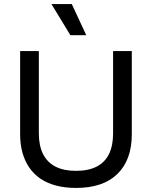

<svg xmlns="http://www.w3.org/2000/svg" viewBox="-20 -911 747 944"><path d="M354 13Q300 13 256 1.5Q212 -10 179 -32.5Q146 -55 124 -87Q102 -119 90.5 -160Q79 -201 79 -251V-660H171V-255Q171 -195 191.5 -154Q212 -113 252.5 -92Q293 -71 353 -71Q415 -71 455.5 -92Q496 -113 516 -154Q536 -195 536 -255V-660H628V-251Q628 -125 557.5 -56Q487 13 354 13ZM326 -738 233 -891H333L404 -738Z"/></svg>

Font: Bricolage Grotesque 20pt
Style: Regular
Weight: 400
Version: Version 1.001;gftools[0.9.33.dev8+g029e19f]